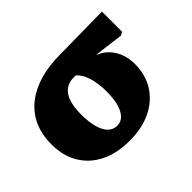

<svg xmlns="http://www.w3.org/2000/svg" viewBox="-117 -727 939 939"><g transform="rotate(-45 352.5 -257.5)"><path d="M315 14Q227 14 163.5 -17.5Q100 -49 65.5 -107Q31 -165 31 -245Q31 -332 70.5 -394Q110 -456 185.5 -490Q261 -524 367 -525L665 -529V-390L648 -380L498 -399V-397Q529 -385 551.5 -361Q574 -337 586 -304.5Q598 -272 598 -233Q598 -159 562.5 -103Q527 -47 463.5 -16.5Q400 14 315 14ZM323 -81Q362 -81 383.5 -122Q405 -163 405 -234Q405 -293 391.5 -336Q378 -379 353 -399H342Q289 -399 263 -360.5Q237 -322 237 -246Q237 -194 247 -157Q257 -120 276.5 -100.5Q296 -81 323 -81Z"/></g></svg>

Font: Literata ExtraBold
Style: Regular
Weight: 800
Designer: Latin by Veronika Burian and Jose Scaglione. Greek by Irene Vlachou. Cyrillic by Vera Evstafieva.
Foundry: TypeTogether
Version: Version 3.103;gftools[0.9.29]